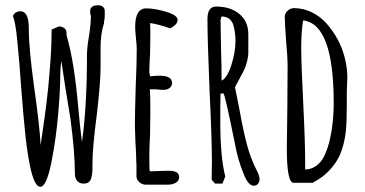

<svg xmlns="http://www.w3.org/2000/svg" viewBox="-20 -692 1394 733"><path d="M99 -39Q86 -92 77.5 -170.5Q69 -249 60 -369Q55 -447 46 -536Q39 -610 29 -631Q38 -649 58 -649Q90 -649 90 -583Q90 -505 111 -355Q132 -206 135 -138L140 -172Q150 -239 157.5 -298.5Q165 -358 170 -427Q177 -504 177 -579L204 -591Q217 -591 225.5 -584.5Q234 -578 234 -566V-558Q250 -502 260.5 -435.5Q271 -369 279 -279Q285 -210 293 -150Q312 -284 312 -480Q312 -511 320 -556Q327 -602 327 -631Q324 -640 324 -648Q324 -672 354 -672Q366 -672 373 -666Q380 -660 380 -649V-634Q380 -619 377 -608V-603Q364 -563 364 -511V-438Q364 -375 349 -250Q333 -128 333 -68V-50Q333 -27 328 -11Q322 9 299 9Q283 9 274.5 -1.5Q266 -12 266 -28Q266 -109 249 -238Q240 -296 230 -355L214 -460Q210 -431 210 -403Q210 -347 202 -255Q194 -163 177 -76Q158 21 134 21Q114 21 99 -39Z M501 -18V-44V-64Q500 -73 500 -85Q500 -106 497 -149L495 -213Q495 -262 498 -359Q502 -446 502 -505Q502 -519 499 -547Q496 -576 496 -589Q496 -660 538 -660Q571 -660 614.5 -647Q658 -634 658 -616Q658 -606 649.5 -597.5Q641 -589 629 -584Q587 -599 553 -604Q554 -589 554 -561Q554 -521 553 -489Q550 -441 550 -417L553 -401L569 -402Q577 -403 589 -403Q637 -403 637 -375Q637 -364 628 -356.5Q619 -349 605 -349Q587 -349 577 -351H552Q554 -325 554 -275Q554 -225 553 -185Q550 -124 550 -94Q550 -38 552 -38L585 -39Q602 -40 626 -40Q664 -40 664 -16Q664 -2 651.5 5.5Q639 13 621 13H536Q523 13 512.5 4Q502 -5 501 -18Z M909 -31Q888 -83 878 -138L871 -172Q842 -315 834 -335H822Q822 -306 821 -282V-227Q821 -93 840 -18L829 9H801L788 -6L789 -73Q789 -163 780 -346Q772 -541 772 -619Q772 -667 805 -667Q859 -667 893.5 -639Q928 -611 928 -561V-491Q928 -476 923 -456.5Q918 -437 912 -425L893 -389L877 -359L882 -335L896 -264Q910 -187 923 -139Q936 -91 955 -52L961 -40Q971 -20 971 -8Q971 2 965 9.5Q959 17 949 17Q927 17 909 -31ZM879 -536Q879 -568 871 -596Q866 -612 854.5 -620.5Q843 -629 826 -629L824 -624L822 -615L824 -497Q826 -445 826 -384Q848 -395 863.5 -444.5Q879 -494 879 -536Z M1075 -125 1077 -283Q1078 -353 1078 -440Q1078 -472 1072 -539Q1067 -612 1067 -628Q1067 -641 1078 -651Q1089 -661 1102 -661Q1137 -661 1169.5 -645.5Q1202 -630 1227 -602Q1280 -541 1297 -468Q1306 -431 1306 -395Q1306 -382 1305 -371L1304 -344V-289Q1304 -225 1300 -188Q1294 -138 1277 -99Q1257 -57 1219 -24Q1201 -9 1173 6H1101Q1075 6 1075 -125ZM1211 -84Q1221 -100 1229.5 -124.5Q1238 -149 1242 -172Q1251 -217 1253 -264Q1254 -276 1254 -299Q1254 -601 1137 -614Q1130 -569 1130 -510Q1130 -447 1138 -290Q1145 -151 1145 -69V-45Q1165 -45 1182 -55.5Q1199 -66 1211 -84Z"/></svg>

Font: Amatic SC
Style: Bold
Weight: 700
Designer: Multiple Designers
Foundry: Vernon Adams
Version: Version 2.505